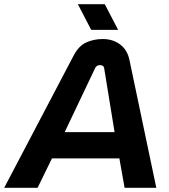

<svg xmlns="http://www.w3.org/2000/svg" viewBox="-60 -900 809 920"><path d="M-40 0 293 -634Q317 -680 353 -696.5Q389 -713 432 -713Q481 -713 515.5 -687Q550 -661 560 -614L689 0H537L512 -141H189L120 0ZM250 -267H489L439 -574Q438 -581 432.5 -584.5Q427 -588 419 -588Q412 -588 405.5 -584.5Q399 -581 396 -574ZM377 -757 313 -880H442L506 -757Z"/></svg>

Font: MuseoModerno Thin SemiBold
Style: Italic
Weight: 600
Italic angle: -9°
Version: Version 1.003